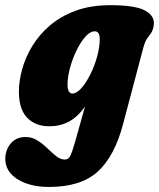

<svg xmlns="http://www.w3.org/2000/svg" viewBox="-58 -478 614 742"><path d="M417.5 2Q384.5 127 319 185.8Q253.5 244.5 131.5 244.5Q57.5 244.5 10 214.8Q-37.5 185 -37.5 136Q-37.5 101.5 -16.5 76.5Q4.5 51.5 40.5 51.5Q66 51.5 86.8 64.8Q107.5 78 125 95Q142.5 112 159 125.2Q175.5 138.5 192.5 138.5Q207 138.5 214 123.8Q221 109 232 71L270.5 -66.5Q242.5 -26 208.2 -8Q174 10 133 10Q78.5 10 46.8 -23.2Q15 -56.5 15 -124.5Q15 -164.5 27.5 -210Q40 -255.5 66.2 -299.2Q92.5 -343 134.2 -379Q176 -415 234.2 -436.5Q292.5 -458 369 -458Q466 -458 504 -436.5Q542 -415 536 -379Q533 -360.5 525.8 -350.5Q518.5 -340.5 510.5 -329Q502.5 -317.5 496 -294ZM203 -150.5Q203 -132 208.5 -124.2Q214 -116.5 221.5 -116.5Q238 -116.5 256.5 -137.2Q275 -158 291.2 -190.8Q307.5 -223.5 317.5 -259.8Q327.5 -296 327.5 -327Q327.5 -357 308 -357Q290.5 -357 272.2 -336.5Q254 -316 238.2 -284Q222.5 -252 212.8 -216.5Q203 -181 203 -150.5Z"/></svg>

Font: Fraunces 144pt S100 Black
Style: Italic
Weight: 900
Italic angle: -16°
Version: Version 1.000; ttfautohint (v1.8.3)